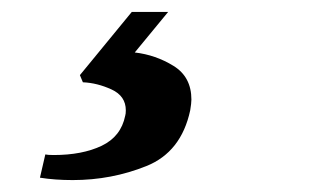

<svg xmlns="http://www.w3.org/2000/svg" viewBox="-20 -52 541 322"><path d="M47 246 56 207Q60 208 70 208Q118 208 150.5 192.5Q183 177 190 142Q191 139 191 133Q191 109 167 98Q143 87 119 86L114 74L201 -32H262L206 36Q241 40 271 58.5Q301 77 301 115Q301 121 299 133Q284 203 225.5 226.5Q167 250 102 250Q72 250 47 246Z"/></svg>

Font: Taviraj
Style: Bold Italic
Weight: 700
Italic angle: -12°
Designer: Katatrad Team
Foundry: CadsonDemak
Version: Version 1.001